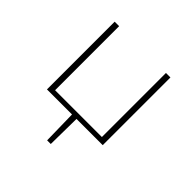

<svg xmlns="http://www.w3.org/2000/svg" viewBox="-151 -537 818 818"><g transform="rotate(45 258.0 -127.5)"><path d="M426 -408V0H268L266 153H244L241 0H90V-408H117V-22H399V-408Z"/></g></svg>

Font: Ysabeau Infant Extralight
Style: Regular
Weight: 200
Designer: Christian Thalmann (Catharsis Fonts)
Version: Version 0.003